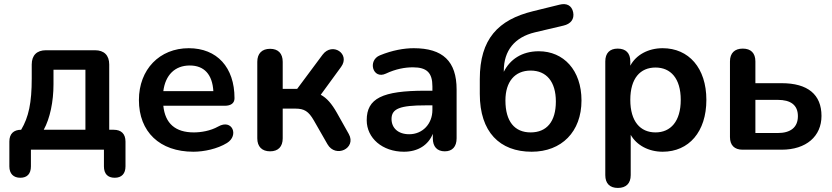

<svg xmlns="http://www.w3.org/2000/svg" viewBox="-20 -736 4091 944"><path d="M80 138C114 138 132 118 132 82V0H491V82C491 118 509 138 544 138C578 138 597 118 597 82V-40C597 -78 576 -98 539 -98H517V-419C517 -464 492 -489 447 -489H206C161 -489 136 -464 136 -419V-350C136 -231 121 -160 84 -98C47 -98 26 -78 26 -40V82C26 118 46 138 80 138ZM195 -98C226 -154 243 -237 243 -321V-393H400V-98Z M931 10C983 10 1049 -4 1096 -33C1156 -70 1122 -153 1053 -114C1014 -92 967 -85 933 -85C843 -85 792 -128 783 -216H1085C1116 -216 1133 -229 1133 -253C1133 -405 1047 -499 908 -499C765 -499 663 -395 663 -244C663 -88 765 10 931 10ZM913 -414C984 -414 1024 -370 1029 -288H783C793 -366 839 -414 913 -414Z M1308 8C1348 8 1370 -15 1370 -56V-202H1432C1476 -202 1497 -189 1523 -144L1590 -27C1630 43 1734 -7 1695 -77L1636 -182C1611 -226 1587 -254 1557 -270L1657 -407C1704 -471 1614 -531 1566 -467L1441 -299H1370V-432C1370 -473 1348 -496 1308 -496C1268 -496 1245 -473 1245 -432V-56C1245 -15 1268 8 1308 8Z M1966 10C2035 10 2086 -23 2108 -78V-56C2108 -15 2129 8 2167 8C2204 8 2225 -15 2225 -56V-296C2225 -435 2157 -499 2014 -499C1967 -499 1909 -489 1848 -464C1786 -439 1813 -344 1877 -374C1926 -397 1971 -405 2010 -405C2079 -405 2106 -378 2106 -311V-290H2071C1859 -290 1783 -252 1783 -145C1783 -57 1860 10 1966 10ZM1992 -76C1937 -76 1905 -107 1905 -151C1905 -202 1947 -218 2072 -218H2106V-196C2106 -126 2057 -76 1992 -76Z M2594 10C2741 10 2839 -88 2839 -242C2839 -391 2751 -484 2629 -484C2545 -484 2487 -443 2457 -383V-388C2457 -487 2510 -553 2610 -577L2750 -610C2786 -618 2805 -642 2798 -676C2791 -709 2766 -722 2731 -713L2601 -681C2429 -639 2339 -544 2339 -347V-274C2339 -87 2437 10 2594 10ZM2589 -85C2510 -85 2465 -139 2465 -242C2465 -334 2511 -389 2589 -389C2667 -389 2713 -334 2713 -237C2713 -138 2668 -85 2589 -85Z M3018 188C3058 188 3081 166 3081 125V-73C3110 -22 3169 10 3238 10C3367 10 3453 -88 3453 -245C3453 -402 3366 -499 3238 -499C3167 -499 3107 -466 3079 -413V-434C3079 -475 3057 -497 3017 -497C2978 -497 2956 -475 2956 -434V125C2956 166 2978 188 3018 188ZM3203 -85C3128 -85 3079 -139 3079 -245C3079 -351 3128 -404 3203 -404C3277 -404 3327 -351 3327 -245C3327 -139 3277 -85 3203 -85Z M3823 0C3944 0 4019 -66 4019 -166C4019 -271 3952 -327 3823 -327H3694V-434C3694 -475 3672 -497 3632 -497C3592 -497 3569 -475 3569 -434V-62C3569 -22 3591 0 3631 0ZM3694 -245H3804C3867 -245 3903 -220 3903 -165C3903 -109 3866 -82 3804 -82H3694Z"/></svg>

Font: Nunito
Style: Bold
Weight: 700
Designer: Vernon Adams
Foundry: Vernon Adams
Version: Version 3.602